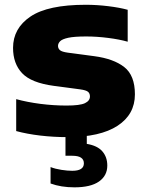

<svg xmlns="http://www.w3.org/2000/svg" viewBox="-20 -578 629 824"><path d="M269 10.5Q210 10.5 152.8 3.8Q95.5 -3 49.5 -15.5V-152.5Q97 -139.5 153.5 -132.2Q210 -125 266 -125Q323 -125 344.5 -135.2Q366 -145.5 366 -164Q366 -177 357.8 -184Q349.5 -191 324 -194.5L211 -209.5Q114 -222.5 75 -263.8Q36 -305 36 -372.5Q36 -456.5 110.8 -507Q185.5 -557.5 348 -557.5Q395.5 -557.5 444.5 -551.5Q493.5 -545.5 528 -536V-399Q493 -409 444.5 -415.2Q396 -421.5 349.5 -421.5Q298.5 -421.5 272.5 -415.8Q246.5 -410 237.8 -400.8Q229 -391.5 229 -381Q229 -370 237.2 -362.8Q245.5 -355.5 271 -352L384 -337Q467.5 -326 513.2 -290.2Q559 -254.5 559 -173Q559 -87 484.5 -38.2Q410 10.5 269 10.5ZM299.5 226Q242 226 197 209.5V139Q217.5 147 243.8 151Q270 155 290 155Q340 155 340 123Q340 90.5 290.5 90.5H261V-10H352.5V39.5Q398 47 419.2 71.5Q440.5 96 440.5 132.5Q440.5 176 404.8 201Q369 226 299.5 226Z"/></svg>

Font: Encode Sans Expanded Expanded ExtraBold
Style: Regular
Weight: 800
Width: 7
Designer: Multiple Designers
Foundry: Impallari Type
Version: Version 3.000; ttfautohint (v1.8.3) -l 8 -r 50 -G 200 -x 14 